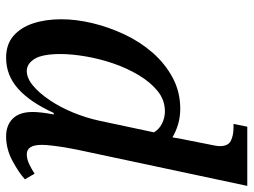

<svg xmlns="http://www.w3.org/2000/svg" viewBox="-118 -682 810 613"><g transform="rotate(90 286.5 -375.0)"><path d="M164 10Q121 10 94 -13.5Q67 -37 54 -76.5Q41 -116 41 -166Q41 -214 53.5 -266Q66 -318 89.5 -368Q113 -418 148 -458Q183 -498 228 -522Q273 -546 327 -546Q353 -546 376.5 -539Q400 -532 418 -521Q420 -534 423.5 -552Q427 -570 429 -579L438 -625Q441 -640 443.5 -652.5Q446 -665 446 -673Q446 -699 429 -707.5Q412 -716 387 -716H375L384 -760H573L457 -215Q454 -201 450.5 -180Q447 -159 444.5 -138Q442 -117 442 -104Q442 -56 472 -56Q487 -56 503 -63.5Q519 -71 534 -81L552 -50Q530 -30 492.5 -10Q455 10 415 10Q379 10 358 -11.5Q337 -33 337 -75Q337 -87 339 -104.5Q341 -122 345 -142H340Q306 -67 263 -28.5Q220 10 164 10ZM206 -56Q229 -56 253 -76Q277 -96 299.5 -129.5Q322 -163 339 -204.5Q356 -246 365 -288L402 -462Q392 -479 373.5 -488Q355 -497 335 -497Q299 -497 270.5 -474Q242 -451 219.5 -413.5Q197 -376 182 -332Q167 -288 159.5 -243.5Q152 -199 152 -164Q152 -106 167.5 -81Q183 -56 206 -56Z"/></g></svg>

Font: Noto Serif SemiCondensed Medium
Style: Italic
Weight: 500
Width: 4
Italic angle: -12°
Designer: Monotype Design Team
Foundry: Monotype Imaging Inc.
Version: Version 2.013